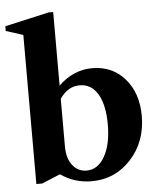

<svg xmlns="http://www.w3.org/2000/svg" viewBox="-62 -879 777 938"><g transform="rotate(-5 326.5 -410.0)"><path d="M350 10Q266 10 200 -36H194L108 0H79V-731L-5 -758V-781L212 -830H234V-469Q307 -540 400 -540Q498 -540 559.5 -469.5Q621 -399 621 -287Q621 -160 543 -75Q465 10 350 10ZM330 -44Q385 -44 418.5 -103Q452 -162 452 -259Q452 -355 420.5 -408.5Q389 -462 331 -462Q273 -462 234 -404V-170Q234 -113 260.5 -78.5Q287 -44 330 -44Z"/></g></svg>

Font: Libre Caslon Text
Style: Bold
Weight: 700
Designer: Pablo Impallari, Rodrigo Fuenzalida
Foundry: Pablo Impallari, Rodrigo Fuenzalida
Version: Version 1.002